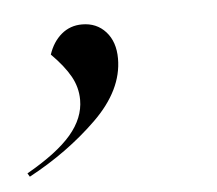

<svg xmlns="http://www.w3.org/2000/svg" viewBox="-97 -123 309 274"><g transform="rotate(-5 57.0 14.0)"><path d="M17 16Q17 -2 8 -18Q-1 -34 -19 -52Q-13 -70 -0.5 -80.5Q12 -91 29 -91Q50 -91 63 -76.5Q76 -62 76 -38Q76 7 34 48Q-8 89 -64 119L-67 114Q-23 89 -3 65.5Q17 42 17 16Z"/></g></svg>

Font: Nyght Serif Light Italic
Style: Regular
Weight: 300
Italic angle: -16°
Designer: Maksym Kobuzan
Version: Version 0.410